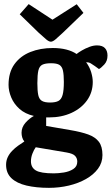

<svg xmlns="http://www.w3.org/2000/svg" viewBox="-20 -739 538 925"><path d="M215.9 166Q154.8 166 107.8 155Q60.9 144 35.1 119.5Q9.3 95 9.3 55Q9.3 35.1 17.2 18.3Q25.2 1.5 38.5 -12.2Q51.8 -26 67.2 -37Q82.6 -48 97.2 -57.3Q90.2 -65.9 87 -77Q83.8 -88.2 83.8 -99.4Q83.8 -126.5 103.1 -148Q122.4 -169.4 143.2 -180.4Q101 -190.2 74 -214.3Q47 -238.5 34.1 -269.6Q21.2 -300.6 21.2 -330.1Q21.2 -390.4 49.5 -429.7Q77.8 -469 126.1 -488.4Q174.4 -507.7 234.5 -507.7Q270.3 -507.7 299.1 -500.4Q327.9 -493.1 349 -478.9Q357.9 -486.2 374.3 -495.9Q390.8 -505.6 410.2 -512.9Q429.6 -520.3 447.2 -520.3Q473.5 -520.3 485.7 -507.1Q497.9 -494 497.9 -471.2Q497.9 -444.8 482.3 -428.1Q466.8 -411.4 456.7 -406.4L436.6 -421Q426.1 -428.7 416.7 -434Q407.3 -439.3 394.9 -439.3Q411.9 -415.8 419.4 -390.6Q426.9 -365.5 426.9 -344.1Q426.9 -294.3 399.4 -255.6Q371.9 -217 324.2 -195.1Q276.5 -173.3 215.9 -173.3H202.4V-132.3L318.5 -112.3Q370.8 -103.5 404.8 -91.2Q438.9 -78.9 456.2 -56.1Q473.6 -33.3 473.6 8Q473.6 45 452 74Q430.5 103 394.1 123.5Q357.8 144 311.8 155Q265.7 166 215.9 166ZM239.1 96.2Q261.3 96.2 287.6 92Q313.9 87.8 333.1 75.4Q352.3 63.1 352.3 39.6Q352.3 23.5 341.9 12.2Q331.6 0.9 301.1 -4.4L152.2 -29.6Q143.3 -17.3 136.2 1.1Q129.1 19.5 129.1 38.3Q129.1 68 152.7 82.1Q176.2 96.2 239.1 96.2ZM221 -245.1Q247.5 -245.1 261.5 -252.7Q275.6 -260.2 281.6 -281.6Q287.6 -303.1 287.6 -344.1Q287.6 -378.4 283.4 -398.3Q279.2 -418.1 266.5 -426.2Q253.7 -434.3 225.9 -434.3Q198.5 -434.3 184.3 -427.4Q170 -420.5 165 -400Q160 -379.6 160 -338.1Q160 -301.3 164.3 -281.2Q168.5 -261.2 181.6 -253.2Q194.7 -245.1 221 -245.1ZM225 -538.1Q215.9 -538.1 202 -549.7Q188.1 -561.3 165.8 -581.9L75.1 -670.1L118.1 -719.2L232.8 -644.1L349.6 -718.6L382 -676.8L283.4 -581.9Q261.6 -561.4 248 -549.8Q234.3 -538.1 225 -538.1Z"/></svg>

Font: Faustina Light
Style: Regular
Weight: 300
Designer: Alfonso Garcia
Foundry: http://www.omnibus-type.com
Version: Version 1.200